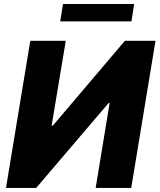

<svg xmlns="http://www.w3.org/2000/svg" viewBox="-20 -929 789 949"><path d="M129.7 -727.3 9.6 0H158.7L516.8 -419.7H521.8L452.8 0H628.6L748.6 -727.3H597.3L241.3 -308.2H235.2L305.1 -727.3ZM643.1 -909.1 629.6 -823.2H277.7L291.5 -909.1Z"/></svg>

Font: Inter UI Extra Bold
Style: Italic
Weight: 800
Italic angle: 9.39999°
Designer: Rasmus Andersson
Foundry: rsms
Version: 3.2;8d6f07862